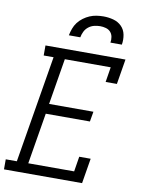

<svg xmlns="http://www.w3.org/2000/svg" viewBox="-106 -1023 808 1092"><g transform="rotate(10 297.5 -477.5)"><path d="M-5 0V-58H59L162 -677H105V-735H567L543 -590H478L492 -677H227L183 -411H439L429 -353H174L125 -58H390L404 -145H470L446 0ZM226 -815Q230 -835 237 -854.5Q244 -874 256.5 -890.5Q269 -907 286.5 -920Q304 -933 323 -941Q342 -949 362 -952Q382 -955 402 -955Q431 -955 459 -947.5Q487 -940 506.5 -920.5Q526 -901 531.5 -872.5Q537 -844 532 -815H466Q469 -832 466 -848.5Q463 -865 452.5 -876.5Q442 -888 425.5 -892.5Q409 -897 393 -897Q375 -897 357.5 -892.5Q340 -888 325.5 -876.5Q311 -865 303 -848.5Q295 -832 292 -815Z"/></g></svg>

Font: Iosevka Etoile Light Oblique
Style: Regular
Weight: 300
Italic angle: -9°
Designer: Belleve Invis
Foundry: Belleve Invis
Version: Version 15.5.2; ttfautohint (v1.8.4)